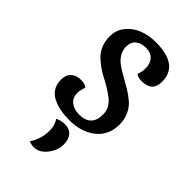

<svg xmlns="http://www.w3.org/2000/svg" viewBox="-233 -604 910 910"><g transform="rotate(45 222.5 -149.0)"><path d="M228 -478Q196.3 -478 176.8 -461.9Q157.2 -445.8 157.2 -416Q157.2 -390.1 170.4 -369.1Q183.6 -348.1 204.8 -333.5Q226.1 -318.8 251.5 -304.9Q276.9 -291 302.5 -275.4Q328.1 -259.8 349.4 -241.5Q370.6 -223.1 383.8 -195.3Q397 -167.5 397 -132.8Q397 -59.6 345.2 -18.8Q293.5 22 213.9 22Q180.7 22 152.8 16.6Q125 11.2 101.1 -0.5Q77.1 -12.2 63.5 -33.9Q49.8 -55.7 49.8 -85.9Q49.8 -118.7 68.4 -135.7Q86.9 -152.8 120.1 -152.8Q145 -152.8 158.2 -141.1Q148.9 -112.3 148.9 -97.2Q148.9 -64.9 170.7 -47.4Q192.4 -29.8 227.1 -29.8Q308.1 -29.8 308.1 -109.9Q308.1 -132.8 297.9 -151.9Q287.6 -170.9 270.8 -184.1Q253.9 -197.3 232.2 -210.9Q210.4 -224.6 188 -235.8Q165.5 -247.1 143.8 -262.7Q122.1 -278.3 105.2 -295.4Q88.4 -312.5 78.1 -337.9Q67.9 -363.3 67.9 -394Q67.9 -436.5 93.3 -468.3Q118.7 -500 157.5 -514.9Q196.3 -529.8 242.2 -529.8Q396 -529.8 396 -418Q396 -351.1 326.2 -351.1Q300.8 -351.1 287.1 -361.8Q295.9 -385.7 295.9 -405.8Q295.9 -439.9 278.3 -459Q260.7 -478 228 -478ZM211.9 49.8Q243.7 49.8 260.3 69.1Q276.9 88.4 276.9 122.1Q276.9 161.6 249 196.8Q221.2 231.9 185.1 231.9Q168.9 231.9 151.9 225.1Q183.1 179.2 183.1 122.1Q183.1 86.4 165 61Q188 49.8 211.9 49.8Z"/></g></svg>

Font: Sansita Light
Style: Regular
Weight: 300
Designer: Pablo Cosgaya
Foundry: Omnibus-Type
Version: Version 1.006;hotconv 1.0.109;makeotfexe 2.5.65596